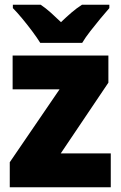

<svg xmlns="http://www.w3.org/2000/svg" viewBox="-20 -786 507 806"><path d="M445 0H21V-105L230 -411H33V-553H435V-439L235 -142H445ZM149 -606Q136 -627 115.5 -654.5Q95 -682 73 -708.5Q51 -735 34 -752V-766H151Q173 -751 192.5 -733.5Q212 -716 236 -693Q260 -716 281 -734Q302 -752 324 -766H439V-752Q423 -734 401.5 -708Q380 -682 359 -655Q338 -628 325 -606Z"/></svg>

Font: Noto Sans Lao Looped SemiCondensed Black
Style: Regular
Weight: 900
Width: 4
Designer: Mark Frömberg, Ben Mitchell
Foundry: The Fontpad Ltd
Version: Version 1.002; ttfautohint (v1.8.4.7-5d5b)